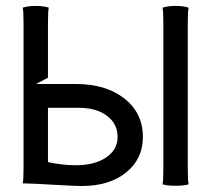

<svg xmlns="http://www.w3.org/2000/svg" viewBox="-20 -622 710 645"><path d="M528.8 -58.1V-542Q528.8 -587.4 525.9 -596.2Q543.5 -602.1 569.8 -602.1Q596.2 -602.1 613.8 -596.2Q610.8 -587.4 610.8 -542V-58.1Q610.8 -11.7 613.8 -2.9Q599.1 2 569.8 2Q540.5 2 525.9 -2.9Q528.8 -11.7 528.8 -58.1ZM141.1 -77.6Q188 -66.9 234.9 -66.9Q297.9 -66.9 336.4 -93Q375 -119.1 375 -162.1Q375 -206.1 339.4 -232.9Q303.7 -259.8 245.1 -259.8H141.1ZM59.1 -60.1V-542Q59.1 -587.4 56.2 -596.2Q73.7 -602.1 100.1 -602.1Q126.5 -602.1 144 -596.2Q141.1 -587.4 141.1 -542V-360.8L101.1 -339.8H234.9Q335.9 -339.8 397.9 -291Q460 -242.2 460 -162.1Q460 -87.9 403.6 -42.5Q347.2 2.9 254.9 2.9Q232.4 2.9 162.6 -1.2Q92.8 -5.4 60.5 -5.9H56.2Q59.1 -14.6 59.1 -60.1Z"/></svg>

Font: Nikodecs
Style: Medium
Weight: 500
Version: Version 0.29